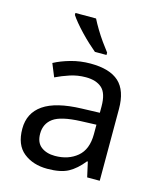

<svg xmlns="http://www.w3.org/2000/svg" viewBox="-115 -850 792 944"><g transform="rotate(15 280.5 -378.0)"><path d="M288 -545Q386 -545 433 -502Q480 -459 480 -365V0H416L399 -76H395Q360 -32 321.5 -11Q283 10 215 10Q142 10 94 -28.5Q46 -67 46 -149Q46 -229 109 -272.5Q172 -316 303 -320L394 -323V-355Q394 -422 365 -448Q336 -474 283 -474Q241 -474 203 -461.5Q165 -449 132 -433L105 -499Q140 -518 188 -531.5Q236 -545 288 -545ZM314 -259Q214 -255 175.5 -227Q137 -199 137 -148Q137 -103 164.5 -82Q192 -61 235 -61Q303 -61 348 -98.5Q393 -136 393 -214V-262ZM256 -766Q267 -744 283.5 -716.5Q300 -689 318.5 -663Q337 -637 352 -618V-606H293Q276 -620 255 -639.5Q234 -659 213.5 -680.5Q193 -702 176.5 -722Q160 -742 151 -756V-766Z"/></g></svg>

Font: Noto Sans Tangsa
Style: Regular
Weight: 400
Designer: David Williams
Foundry: Google LLC
Version: Version 1.504